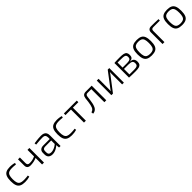

<svg xmlns="http://www.w3.org/2000/svg" viewBox="639 -2497 4511 4511"><g transform="rotate(-45 2894.5 -242.0)"><path d="M287 -497Q308 -497 334 -495Q360 -493 387 -488.5Q414 -484 437 -476L427 -434Q397 -438 360 -440Q323 -442 298 -442Q235 -442 197.5 -424.5Q160 -407 143.5 -363.5Q127 -320 127 -243Q127 -166 143.5 -122Q160 -78 197.5 -60.5Q235 -43 298 -43Q312 -43 336.5 -44Q361 -45 388.5 -47Q416 -49 440 -53L446 -10Q411 1 369.5 6.5Q328 12 288 12Q205 12 155 -13Q105 -38 83 -93.5Q61 -149 61 -243Q61 -336 83 -392Q105 -448 155 -472.5Q205 -497 287 -497Z M608 -485V-298Q608 -260 625.5 -243.5Q643 -227 680 -227Q729 -227 772.5 -236.5Q816 -246 871 -272L877 -223Q821 -197 763.5 -185.5Q706 -174 660 -174Q603 -174 574.5 -200Q546 -226 546 -279V-485ZM924 -485V0H861V-485Z M1320 -497Q1370 -497 1404.5 -482.5Q1439 -468 1457 -435.5Q1475 -403 1475 -348V0H1425L1415 -106L1411 -115V-348Q1411 -394 1390 -418Q1369 -442 1308 -442Q1264 -442 1206 -438Q1148 -434 1093 -428L1087 -475Q1120 -481 1158.5 -485.5Q1197 -490 1238 -493.5Q1279 -497 1320 -497ZM1442 -296 1441 -248 1204 -246Q1166 -245 1148.5 -225.5Q1131 -206 1131 -171V-129Q1131 -88 1152 -68Q1173 -48 1215 -48Q1247 -47 1286 -59Q1325 -71 1362.5 -94Q1400 -117 1429 -148V-99Q1418 -84 1395.5 -66Q1373 -48 1343.5 -31Q1314 -14 1278.5 -3Q1243 8 1205 8Q1163 8 1131.5 -7Q1100 -22 1083.5 -51.5Q1067 -81 1067 -123V-179Q1067 -235 1100.5 -265.5Q1134 -296 1195 -296Z M1843 -497Q1864 -497 1890 -495Q1916 -493 1943 -488.5Q1970 -484 1993 -476L1983 -434Q1953 -438 1916 -440Q1879 -442 1854 -442Q1791 -442 1753.5 -424.5Q1716 -407 1699.5 -363.5Q1683 -320 1683 -243Q1683 -166 1699.5 -122Q1716 -78 1753.5 -60.5Q1791 -43 1854 -43Q1868 -43 1892.5 -44Q1917 -45 1944.5 -47Q1972 -49 1996 -53L2002 -10Q1967 1 1925.5 6.5Q1884 12 1844 12Q1761 12 1711 -13Q1661 -38 1639 -93.5Q1617 -149 1617 -243Q1617 -336 1639 -392Q1661 -448 1711 -472.5Q1761 -497 1843 -497Z M2316 -485V0H2253V-485ZM2498 -485V-432H2070V-485Z M2981 -485V-434H2808Q2775 -434 2760.5 -419Q2746 -404 2741 -370Q2736 -324 2729.5 -275Q2723 -226 2714 -180.5Q2705 -135 2689 -98Q2678 -68 2659 -46Q2640 -24 2614 -11Q2588 2 2554 5L2546 -44Q2572 -53 2588.5 -63.5Q2605 -74 2615.5 -88Q2626 -102 2633 -118Q2645 -145 2652.5 -179.5Q2660 -214 2665.5 -250.5Q2671 -287 2674.5 -320.5Q2678 -354 2681 -379Q2688 -431 2715 -458Q2742 -485 2798 -485ZM2994 -485V0H2930V-485Z M3579 -485V0H3521V-348Q3521 -363 3521.5 -377.5Q3522 -392 3523 -408H3521Q3515 -396 3506 -382Q3497 -368 3489 -357L3216 0H3163V-485H3222V-138Q3222 -123 3221.5 -108Q3221 -93 3220 -76H3221Q3229 -90 3238 -104Q3247 -118 3256 -128L3527 -485Z M3937 -490Q4012 -490 4056 -479Q4100 -468 4119.5 -440Q4139 -412 4139 -360Q4139 -309 4114.5 -282.5Q4090 -256 4034 -251V-248Q4102 -243 4129 -210.5Q4156 -178 4156 -120Q4156 -70 4137 -42.5Q4118 -15 4076 -4Q4034 7 3964 7Q3915 7 3878.5 6.5Q3842 6 3812 4.5Q3782 3 3748 1L3760 -46Q3780 -45 3832.5 -44.5Q3885 -44 3956 -44Q4006 -44 4036 -51.5Q4066 -59 4079 -78Q4092 -97 4092 -132Q4092 -186 4060.5 -206Q4029 -226 3950 -226H3759V-272H3950Q3997 -273 4025 -279.5Q4053 -286 4065.5 -304Q4078 -322 4078 -355Q4078 -389 4064.5 -407Q4051 -425 4019 -431.5Q3987 -438 3935 -438Q3894 -439 3860 -439Q3826 -439 3801 -438.5Q3776 -438 3760 -436L3748 -484Q3778 -487 3804.5 -488Q3831 -489 3862.5 -489.5Q3894 -490 3937 -490ZM3808 -484V1H3748V-484Z M4498 -497Q4580 -497 4628.5 -472Q4677 -447 4698.5 -391Q4720 -335 4720 -242Q4720 -149 4698.5 -93Q4677 -37 4628.5 -12Q4580 13 4498 13Q4416 13 4367 -12Q4318 -37 4296.5 -93Q4275 -149 4275 -242Q4275 -335 4296.5 -391Q4318 -447 4367 -472Q4416 -497 4498 -497ZM4498 -442Q4440 -442 4405.5 -424Q4371 -406 4356 -362.5Q4341 -319 4341 -242Q4341 -166 4356 -122Q4371 -78 4405.5 -60Q4440 -42 4498 -42Q4556 -42 4590 -60Q4624 -78 4639 -122Q4654 -166 4654 -242Q4654 -319 4639 -362.5Q4624 -406 4590 -424Q4556 -442 4498 -442Z M4966 -486Q5027 -486 5088.5 -485Q5150 -484 5210 -480L5208 -434H4990Q4957 -434 4941.5 -418.5Q4926 -403 4926 -369V0H4863V-384Q4863 -433 4889.5 -459.5Q4916 -486 4966 -486Z M5506 -497Q5588 -497 5636.5 -472Q5685 -447 5706.5 -391Q5728 -335 5728 -242Q5728 -149 5706.5 -93Q5685 -37 5636.5 -12Q5588 13 5506 13Q5424 13 5375 -12Q5326 -37 5304.5 -93Q5283 -149 5283 -242Q5283 -335 5304.5 -391Q5326 -447 5375 -472Q5424 -497 5506 -497ZM5506 -442Q5448 -442 5413.5 -424Q5379 -406 5364 -362.5Q5349 -319 5349 -242Q5349 -166 5364 -122Q5379 -78 5413.5 -60Q5448 -42 5506 -42Q5564 -42 5598 -60Q5632 -78 5647 -122Q5662 -166 5662 -242Q5662 -319 5647 -362.5Q5632 -406 5598 -424Q5564 -442 5506 -442Z"/></g></svg>

Font: Exo 2 Light
Style: Regular
Weight: 300
Designer: Natanael Gama
Foundry: Natanael Gama
Version: Version 2.010